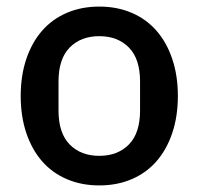

<svg xmlns="http://www.w3.org/2000/svg" viewBox="-20 -552 604 584"><path d="M282 12Q228 12 183.5 -7Q139 -26 108 -61.5Q77 -97 60 -147.5Q43 -198 43 -260Q43 -322 60 -372.5Q77 -423 108 -458.5Q139 -494 183.5 -513Q228 -532 282 -532Q336 -532 380.5 -513Q425 -494 456 -458.5Q487 -423 504 -372.5Q521 -322 521 -260Q521 -198 504 -147.5Q487 -97 456 -61.5Q425 -26 380.5 -7Q336 12 282 12ZM282 -78Q338 -78 372 -112.5Q406 -147 406 -216V-304Q406 -373 372 -407.5Q338 -442 282 -442Q226 -442 192 -407.5Q158 -373 158 -304V-216Q158 -147 192 -112.5Q226 -78 282 -78Z"/></svg>

Font: IBM Plex Sans KR Medium
Style: Regular
Weight: 500
Designer: Mike Abbink; Paul van der Laan; Pieter van Rosmalen; Wujin Sim; Chorong Kim; Dohee Lee;
Foundry: Sandoll Inc.
Version: Version 1.001